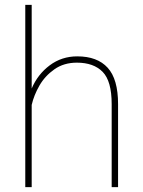

<svg xmlns="http://www.w3.org/2000/svg" viewBox="-20 -770 587 790"><path d="M465.8 -341.8V0H439.5V-341.8Q439.5 -436.5 402.3 -474.4Q365.2 -512.2 296.4 -512.2Q242.7 -512.2 203.9 -484.9Q165 -457.5 142.3 -418Q119.6 -378.4 110.4 -338.4V0H84V-750H110.4V-405.8Q135.3 -464.4 184.6 -501.2Q233.9 -538.1 297.9 -538.1Q380.4 -538.1 423.1 -491.2Q465.8 -444.3 465.8 -341.8Z"/></svg>

Font: Heebo Thin
Style: Regular
Weight: 250
Designer: Oded Ezer
Foundry: Meir Sadan
Version: Version 2.001; ttfautohint (v1.5.14-ce02) -l 8 -r 50 -G 200 